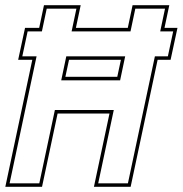

<svg xmlns="http://www.w3.org/2000/svg" viewBox="-24 -720 704 740"><path d="M-3.5 0 100.5 -489.5H46L72.5 -612.5H127L145.5 -700H287L268.5 -612.5H468.5L487 -700H628.5L610 -612.5H660L633.5 -489.5H583.5L479.5 0H338L398 -282.5H198L138 0ZM13 -13.5H127.5L187.5 -296H414.5L354.5 -13.5H469L573 -503H623L643.5 -599H593.5L612 -686.5H497.5L479 -599H252L270.5 -686.5H156L137.5 -599H82.5L62 -503H117ZM212 -410.5 231.5 -503H458.5L439 -410.5ZM228 -424H428L442 -489.5H242Z"/></svg>

Font: Tourney Thin
Style: Italic
Weight: 100
Italic angle: -12°
Designer: Tyler Finck
Foundry: Etcetera Type Co
Version: Version 1.015